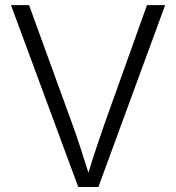

<svg xmlns="http://www.w3.org/2000/svg" viewBox="-20 -748 705 768"><path d="M293 0 23.9 -727.5H96.2L269.5 -251Q283.2 -213.4 301 -159.4Q318.8 -105.5 341.8 -31.7H325.7Q348.6 -106.4 366.5 -159.9Q384.3 -213.4 397.5 -251L567.9 -727.5H640.6L373.5 0Z"/></svg>

Font: Inter 18pt Light
Style: Regular
Weight: 300
Designer: Rasmus Andersson
Foundry: rsms
Version: Version 4.001;git-66647c0bb